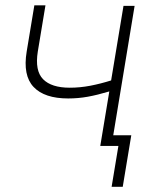

<svg xmlns="http://www.w3.org/2000/svg" viewBox="-20 -558 557 734"><path d="M240.7 -181.6Q149.9 -181.6 108.4 -225.6Q66.9 -269.5 82 -360.8L111.3 -537.6H153.8L124.5 -360.8Q112.8 -287.6 144.8 -255.1Q176.8 -222.7 246.6 -222.7Q285.6 -222.7 325 -230.2Q364.3 -237.8 404.8 -250.5L452.1 -535.6H494.6L406.2 0H363.3L397.9 -208.5Q352.1 -194.8 315.4 -188.2Q278.8 -181.6 240.7 -181.6ZM406.7 156.2 432.6 0H385.3L392.1 -41H481.9L449.2 156.2Z"/></svg>

Font: Inter Display Extra Light
Style: Italic
Weight: 200
Italic angle: -9.39999°
Designer: Rasmus Andersson
Foundry: rsms
Version: Version 4.000;git-4fc901f